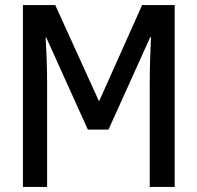

<svg xmlns="http://www.w3.org/2000/svg" viewBox="-20 -734 775 754"><path d="M70 0V-714H197L368 -338H370L538 -714H666V0H568V-403Q568 -454 569.5 -499.5Q571 -545 573 -588H570L406 -225H325L162 -586H159Q162 -539 163.5 -496Q165 -453 165 -397V0Z"/></svg>

Font: Noto Sans ExtraCondensed Medium
Style: Regular
Weight: 500
Width: 2
Designer: Monotype Design Team
Foundry: Monotype Imaging Inc.
Version: Version 2.013; ttfautohint (v1.8.4.7-5d5b)